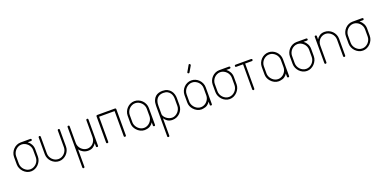

<svg xmlns="http://www.w3.org/2000/svg" viewBox="-11 -1753 6027 3018"><g transform="rotate(-20 3003.0 -244.5)"><path d="M331 -443Q364 -419 384.5 -381Q405 -343 405 -298V-176Q405 -140 390.5 -107.5Q376 -75 351.5 -49.5Q327 -24 295 -9Q263 6 227 6Q191 6 159 -9Q127 -24 103 -49Q79 -74 64.5 -107Q50 -140 50 -176V-298Q50 -334 64 -366.5Q78 -399 102 -424Q126 -449 158 -463.5Q190 -478 226 -478H387Q394 -478 399.5 -473Q405 -468 405 -460Q405 -452 399.5 -447.5Q394 -443 387 -443ZM370 -298Q370 -325 359 -351.5Q348 -378 328.5 -398Q309 -418 283 -430.5Q257 -443 227 -443Q197 -443 171 -430.5Q145 -418 126 -398Q107 -378 96 -351.5Q85 -325 85 -298V-176Q85 -148 96 -121.5Q107 -95 126.5 -74.5Q146 -54 171.5 -41.5Q197 -29 227 -29Q257 -29 283 -41.5Q309 -54 328.5 -74.5Q348 -95 359 -121.5Q370 -148 370 -176Z M697 6Q660 6 627.5 -9Q595 -24 571 -48.5Q547 -73 533 -105.5Q519 -138 519 -174V-454Q519 -461 524 -466.5Q529 -472 537 -472Q544 -472 549 -466.5Q554 -461 554 -454V-174Q554 -146 565 -120Q576 -94 595.5 -73.5Q615 -53 641 -41Q667 -29 697 -29Q727 -29 752.5 -41Q778 -53 797.5 -73.5Q817 -94 828 -120Q839 -146 839 -174V-455Q839 -462 844 -467Q849 -472 857 -472Q865 -472 869.5 -467Q874 -462 874 -455V-174Q874 -138 860 -105.5Q846 -73 821.5 -48Q797 -23 765 -8.5Q733 6 697 6Z M1334 -470Q1342 -470 1346.5 -464.5Q1351 -459 1351 -452V-15Q1351 2 1334 2Q1326 2 1321 -2.5Q1316 -7 1316 -15V-68Q1299 -39 1266 -15.5Q1233 8 1182 8Q1137 8 1099.5 -12Q1062 -32 1037 -66V223Q1037 230 1032 235.5Q1027 241 1019 241Q1012 241 1007 235.5Q1002 230 1002 223V-172V-214V-452Q1002 -461 1007.5 -465.5Q1013 -470 1020 -470Q1026 -470 1031.5 -465.5Q1037 -461 1037 -452V-214V-172Q1037 -145 1048 -118.5Q1059 -92 1078.5 -72Q1098 -52 1124 -39.5Q1150 -27 1179 -27Q1204 -27 1229 -37Q1254 -47 1273 -65.5Q1292 -84 1304 -111Q1316 -138 1316 -172V-452Q1316 -459 1321 -464.5Q1326 -470 1334 -470Z M1800 -472Q1807 -472 1812.5 -467.5Q1818 -463 1818 -454V-17Q1818 -8 1812.5 -4Q1807 0 1800 0Q1793 0 1787.5 -4Q1782 -8 1782 -17V-436H1523V-17Q1523 -8 1517.5 -4Q1512 0 1505 0Q1498 0 1492.5 -4Q1487 -8 1487 -17V-454Q1487 -463 1492.5 -467.5Q1498 -472 1505 -472Z M2127 -477Q2163 -477 2195 -463Q2227 -449 2251.5 -424.5Q2276 -400 2290.5 -367Q2305 -334 2305 -297V-294V-175V-17Q2305 0 2288 0Q2280 0 2275 -4.5Q2270 -9 2270 -17V-70Q2256 -44 2226.5 -22.5Q2197 -1 2155 4Q2141 7 2127 7Q2089 7 2055 -10Q2021 -27 1996 -56Q1974 -80 1962 -110Q1950 -140 1950 -174V-175V-294V-297Q1950 -333 1964 -365.5Q1978 -398 2002 -423Q2026 -448 2058.5 -462.5Q2091 -477 2127 -477ZM1985 -294V-175Q1985 -170 1985.5 -164.5Q1986 -159 1987 -153Q1991 -129 2004 -106.5Q2017 -84 2036 -66.5Q2055 -49 2079 -39Q2103 -29 2129 -29Q2151 -29 2173 -37Q2216 -53 2243 -91.5Q2270 -130 2270 -175V-294V-297Q2270 -324 2259 -350.5Q2248 -377 2228.5 -397Q2209 -417 2183 -429.5Q2157 -442 2127 -442Q2097 -442 2071 -429.5Q2045 -417 2026 -397Q2007 -377 1996 -350.5Q1985 -324 1985 -297Z M2440 237Q2423 237 2423 221V-289Q2423 -345 2438.5 -381.5Q2454 -418 2478.5 -439.5Q2503 -461 2534 -469.5Q2565 -478 2595 -478Q2645 -478 2679 -460.5Q2713 -443 2733.5 -416Q2754 -389 2763 -357Q2772 -325 2772 -296V-174Q2772 -137 2757.5 -104Q2743 -71 2718.5 -46.5Q2694 -22 2661.5 -8Q2629 6 2592 6Q2541 6 2508 -17.5Q2475 -41 2458 -70V220Q2458 228 2453 232.5Q2448 237 2440 237ZM2737 -296Q2737 -316 2731.5 -341.5Q2726 -367 2710.5 -389.5Q2695 -412 2668 -427.5Q2641 -443 2598 -443Q2570 -443 2544.5 -434.5Q2519 -426 2500 -407Q2481 -388 2469.5 -357Q2458 -326 2458 -280V-139Q2458 -123 2469.5 -103.5Q2481 -84 2500.5 -67.5Q2520 -51 2545.5 -40Q2571 -29 2598 -29Q2626 -29 2651 -41.5Q2676 -54 2695 -74Q2714 -94 2725.5 -120.5Q2737 -147 2737 -174Z M3078 -477Q3114 -477 3146 -463Q3178 -449 3202.5 -424.5Q3227 -400 3241.5 -367Q3256 -334 3256 -297V-294V-175V-17Q3256 0 3239 0Q3231 0 3226 -4.5Q3221 -9 3221 -17V-70Q3207 -44 3177.5 -22.5Q3148 -1 3106 4Q3092 7 3078 7Q3040 7 3006 -10Q2972 -27 2947 -56Q2925 -80 2913 -110Q2901 -140 2901 -174V-175V-294V-297Q2901 -333 2915 -365.5Q2929 -398 2953 -423Q2977 -448 3009.5 -462.5Q3042 -477 3078 -477ZM2936 -294V-175Q2936 -170 2936.5 -164.5Q2937 -159 2938 -153Q2942 -129 2955 -106.5Q2968 -84 2987 -66.5Q3006 -49 3030 -39Q3054 -29 3080 -29Q3102 -29 3124 -37Q3167 -53 3194 -91.5Q3221 -130 3221 -175V-294V-297Q3221 -324 3210 -350.5Q3199 -377 3179.5 -397Q3160 -417 3134 -429.5Q3108 -442 3078 -442Q3048 -442 3022 -429.5Q2996 -417 2977 -397Q2958 -377 2947 -350.5Q2936 -324 2936 -297ZM3097 -605Q3096 -601 3091 -598Q3084 -594 3077 -596Q3070 -598 3065 -605Q3061 -613 3066 -620L3125 -723Q3125 -727 3129 -727Q3135 -732 3141.5 -729Q3148 -726 3152 -720Q3159 -710 3152 -700Z M3654 -443Q3687 -419 3707.5 -381Q3728 -343 3728 -298V-176Q3728 -140 3713.5 -107.5Q3699 -75 3674.5 -49.5Q3650 -24 3618 -9Q3586 6 3550 6Q3514 6 3482 -9Q3450 -24 3426 -49Q3402 -74 3387.5 -107Q3373 -140 3373 -176V-298Q3373 -334 3387 -366.5Q3401 -399 3425 -424Q3449 -449 3481 -463.5Q3513 -478 3549 -478H3710Q3717 -478 3722.5 -473Q3728 -468 3728 -460Q3728 -452 3722.5 -447.5Q3717 -443 3710 -443ZM3693 -298Q3693 -325 3682 -351.5Q3671 -378 3651.5 -398Q3632 -418 3606 -430.5Q3580 -443 3550 -443Q3520 -443 3494 -430.5Q3468 -418 3449 -398Q3430 -378 3419 -351.5Q3408 -325 3408 -298V-176Q3408 -148 3419 -121.5Q3430 -95 3449.5 -74.5Q3469 -54 3494.5 -41.5Q3520 -29 3550 -29Q3580 -29 3606 -41.5Q3632 -54 3651.5 -74.5Q3671 -95 3682 -121.5Q3693 -148 3693 -176Z M4078 -471Q4085 -471 4090.5 -466Q4096 -461 4096 -453Q4096 -445 4090.5 -440.5Q4085 -436 4078 -436H3966V-17Q3966 -10 3961 -4.5Q3956 1 3948 1Q3941 1 3936 -4.5Q3931 -10 3931 -17V-436H3818Q3801 -436 3801 -453Q3801 -461 3805.5 -466Q3810 -471 3818 -471H4078Z M4370 -477Q4406 -477 4438 -463Q4470 -449 4494.5 -424.5Q4519 -400 4533.5 -367Q4548 -334 4548 -297V-294V-175V-17Q4548 0 4531 0Q4523 0 4518 -4.5Q4513 -9 4513 -17V-70Q4499 -44 4469.5 -22.5Q4440 -1 4398 4Q4384 7 4370 7Q4332 7 4298 -10Q4264 -27 4239 -56Q4217 -80 4205 -110Q4193 -140 4193 -174V-175V-294V-297Q4193 -333 4207 -365.5Q4221 -398 4245 -423Q4269 -448 4301.5 -462.5Q4334 -477 4370 -477ZM4228 -294V-175Q4228 -170 4228.5 -164.5Q4229 -159 4230 -153Q4234 -129 4247 -106.5Q4260 -84 4279 -66.5Q4298 -49 4322 -39Q4346 -29 4372 -29Q4394 -29 4416 -37Q4459 -53 4486 -91.5Q4513 -130 4513 -175V-294V-297Q4513 -324 4502 -350.5Q4491 -377 4471.5 -397Q4452 -417 4426 -429.5Q4400 -442 4370 -442Q4340 -442 4314 -429.5Q4288 -417 4269 -397Q4250 -377 4239 -350.5Q4228 -324 4228 -297Z M4946 -443Q4979 -419 4999.5 -381Q5020 -343 5020 -298V-176Q5020 -140 5005.5 -107.5Q4991 -75 4966.5 -49.5Q4942 -24 4910 -9Q4878 6 4842 6Q4806 6 4774 -9Q4742 -24 4718 -49Q4694 -74 4679.5 -107Q4665 -140 4665 -176V-298Q4665 -334 4679 -366.5Q4693 -399 4717 -424Q4741 -449 4773 -463.5Q4805 -478 4841 -478H5002Q5009 -478 5014.5 -473Q5020 -468 5020 -460Q5020 -452 5014.5 -447.5Q5009 -443 5002 -443ZM4985 -298Q4985 -325 4974 -351.5Q4963 -378 4943.5 -398Q4924 -418 4898 -430.5Q4872 -443 4842 -443Q4812 -443 4786 -430.5Q4760 -418 4741 -398Q4722 -378 4711 -351.5Q4700 -325 4700 -298V-176Q4700 -148 4711 -121.5Q4722 -95 4741.5 -74.5Q4761 -54 4786.5 -41.5Q4812 -29 4842 -29Q4872 -29 4898 -41.5Q4924 -54 4943.5 -74.5Q4963 -95 4974 -121.5Q4985 -148 4985 -176Z M5173 -18Q5173 -11 5168 -5.5Q5163 0 5155 0Q5147 0 5142.5 -5.5Q5138 -11 5138 -18V-455Q5138 -472 5155 -472Q5163 -472 5168 -467.5Q5173 -463 5173 -455V-402Q5190 -431 5223 -454.5Q5256 -478 5307 -478Q5344 -478 5376.5 -464Q5409 -450 5433.5 -425.5Q5458 -401 5472.5 -368Q5487 -335 5487 -298V-18Q5487 -9 5481.5 -4.5Q5476 0 5469 0Q5463 0 5457.5 -4.5Q5452 -9 5452 -18V-298Q5452 -325 5441 -351.5Q5430 -378 5410.5 -398Q5391 -418 5365 -430.5Q5339 -443 5310 -443Q5284 -443 5259.5 -433Q5235 -423 5216 -404.5Q5197 -386 5185 -359Q5173 -332 5173 -298Z M5882 -443Q5915 -419 5935.5 -381Q5956 -343 5956 -298V-176Q5956 -140 5941.5 -107.5Q5927 -75 5902.5 -49.5Q5878 -24 5846 -9Q5814 6 5778 6Q5742 6 5710 -9Q5678 -24 5654 -49Q5630 -74 5615.5 -107Q5601 -140 5601 -176V-298Q5601 -334 5615 -366.5Q5629 -399 5653 -424Q5677 -449 5709 -463.5Q5741 -478 5777 -478H5938Q5945 -478 5950.5 -473Q5956 -468 5956 -460Q5956 -452 5950.5 -447.5Q5945 -443 5938 -443ZM5921 -298Q5921 -325 5910 -351.5Q5899 -378 5879.5 -398Q5860 -418 5834 -430.5Q5808 -443 5778 -443Q5748 -443 5722 -430.5Q5696 -418 5677 -398Q5658 -378 5647 -351.5Q5636 -325 5636 -298V-176Q5636 -148 5647 -121.5Q5658 -95 5677.5 -74.5Q5697 -54 5722.5 -41.5Q5748 -29 5778 -29Q5808 -29 5834 -41.5Q5860 -54 5879.5 -74.5Q5899 -95 5910 -121.5Q5921 -148 5921 -176Z"/></g></svg>

Font: AkaAcidDosis
Style: ExtraLight
Weight: 250
Designer: Edgar Tolentino, Pablo Impallari, Igino Marini, Aka-Acid
Foundry: Edgar Tolentino, Pablo Impallari, Igino Marini, Aka-Acid
Version: Version 1.007